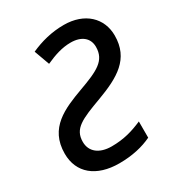

<svg xmlns="http://www.w3.org/2000/svg" viewBox="-175 -834 879 954"><g transform="rotate(-30 264.0 -357.0)"><path d="M231 10C306 10 368 -5 418 -29V-122C363 -98 310 -82 240 -82C169 -82 126 -117 126 -173C126 -249 182 -272 304 -317C433 -365 528 -418 528 -552C528 -652 454 -724 334 -724C264 -724 201 -707 143 -681L175 -593C226 -616 271 -631 320 -631C382 -631 419 -600 419 -550C419 -471 361 -444 248 -403C134 -361 19 -315 19 -167C19 -57 99 10 231 10Z"/></g></svg>

Font: Noto Sans Medium
Style: Italic
Weight: 500
Italic angle: -12°
Designer: Monotype Design Team
Foundry: Monotype Imaging Inc.
Version: Version 2.013